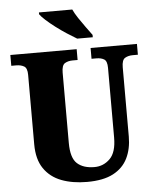

<svg xmlns="http://www.w3.org/2000/svg" viewBox="-61 -982 845 1044"><g transform="rotate(-5 361.0 -460.5)"><path d="M372 10Q293 10 232.5 -13Q172 -36 137.5 -86.5Q103 -137 103 -219V-598Q103 -635 85.5 -645Q68 -655 43 -655H16V-714H378V-655H351Q326 -655 308.5 -644.5Q291 -634 291 -594V-210Q291 -128 324.5 -97.5Q358 -67 419 -67Q468 -67 503.5 -102Q539 -137 539 -218V-598Q539 -635 522.5 -645Q506 -655 481 -655H454V-714H707V-655H679Q654 -655 636.5 -644.5Q619 -634 619 -594V-216Q619 -149 594 -98Q569 -47 515 -18.5Q461 10 372 10ZM386 -771Q362 -785 332 -804.5Q302 -824 273 -846Q244 -868 222 -888Q200 -908 191 -921V-931H373Q383 -909 401 -882Q419 -855 438 -829Q457 -803 471 -784V-771Z"/></g></svg>

Font: Noto Serif Armenian SemiCondensed Black
Style: Regular
Weight: 900
Width: 4
Designer: Monotype Design Team
Foundry: Monotype Imaging Inc.
Version: Version 2.008; ttfautohint (v1.8.4.7-5d5b)